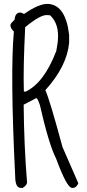

<svg xmlns="http://www.w3.org/2000/svg" viewBox="-20 -958 448 994"><path d="M232.4 -937.5Q320.3 -929.7 337.9 -777.3V-736.3Q326.2 -614.3 214.8 -491.2Q236.3 -445.3 303.7 -196.3L385.7 -8.8Q373 17.6 352.5 14.6Q326.2 13.7 270.5 -136.7Q232.4 -211.9 186.5 -414.1Q174.8 -449.2 168 -450.2L102.5 -416Q104.5 -202.1 120.1 -12.7Q118.2 2.9 95.7 15.6L85.9 14.6Q58.6 12.7 58.6 -45.9Q32.2 -580.1 51.8 -794.9Q32.2 -812.5 34.2 -830.1Q35.2 -836.9 55.7 -856.4Q58.6 -896.5 89.8 -892.6L104.5 -885.7Q186.5 -942.4 232.4 -937.5ZM110.4 -817.4Q99.6 -603.5 103.5 -484.4L112.3 -483.4Q208 -528.3 271.5 -694.3L278.3 -736.3L279.3 -745.1Q288.1 -834 239.3 -878.9L223.6 -879.9Q190.4 -882.8 110.4 -817.4Z"/></svg>

Font: Sue Ellen Francisco
Style: Regular
Weight: 400
Designer: Kimberly Geswein
Foundry: Kimberly Geswein
Version: Version 1.002 2007